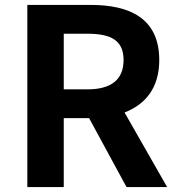

<svg xmlns="http://www.w3.org/2000/svg" viewBox="-20 -760 722 780"><path d="M659 0 486 -303C571 -336 627 -403 627 -516C627 -687 505 -740 349 -740H91V0H239V-280H342L494 0ZM239 -623H335C431 -623 482 -596 482 -516C482 -436 431 -397 335 -397H239Z"/></svg>

Font: Spoqa Han Sans Neo Bold
Style: Bold
Weight: 700
Designer: [Spoqa Han Sans Neo] Dong-huui Kim  Younghwa Kang  Yujin Lee  [Noto Sans] Ryoko NISHIZUKA  (kana & ideographs); Paul D. 
Foundry: Spoqa (http://www.spoqa-han-sans.com)
Version: Version 1.000